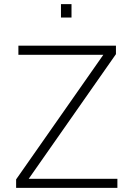

<svg xmlns="http://www.w3.org/2000/svg" viewBox="-20 -909 642 929"><path d="M58 0V-41L480 -644H69V-688H541V-647L119 -44H548V0ZM275 -824V-889H326V-824Z"/></svg>

Font: Saira Thin ExtraLight
Style: Regular
Weight: 250
Version: Version 1.101